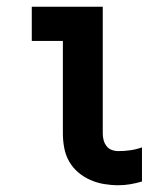

<svg xmlns="http://www.w3.org/2000/svg" viewBox="-20 -540 490 568"><path d="M330 8Q309 8 288 4.5Q267 1 247.5 -7.5Q228 -16 211.5 -30Q195 -44 184.5 -62.5Q174 -81 170 -102.5Q166 -124 166 -145V-419H74V-520H284V-145Q284 -135 286.5 -125.5Q289 -116 295 -108Q301 -100 310.5 -96.5Q320 -93 330 -93Q348 -93 365.5 -95.5Q383 -98 400 -104V-3Q383 2 365.5 5Q348 8 330 8Z"/></svg>

Font: Iosevka Book
Style: Bold
Weight: 700
Designer: Belleve Invis
Foundry: Belleve Invis
Version: Version 28.0.7; ttfautohint (v1.8.3)